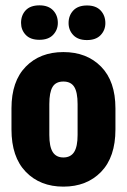

<svg xmlns="http://www.w3.org/2000/svg" viewBox="-20 -694 480 726"><path d="M59.6 -607.4Q59.6 -581.1 77.1 -562.3Q94.7 -543.5 128.9 -543.5Q163.1 -543.5 180.9 -562.3Q198.7 -581.1 198.7 -607.4Q198.7 -636.2 180.7 -655Q162.6 -673.8 129.4 -673.8Q94.7 -673.8 77.1 -655Q59.6 -636.2 59.6 -607.4ZM239.3 -606.9Q239.3 -580.1 257.1 -561.3Q274.9 -542.5 308.6 -542.5Q342.8 -542.5 360.6 -561.3Q378.4 -580.1 378.4 -606.4Q378.4 -635.3 360.6 -654.3Q342.8 -673.3 309.1 -673.3Q274.9 -673.3 257.1 -654.3Q239.3 -635.3 239.3 -606.9ZM23.4 -204.6Q23.4 -100.1 77.6 -44.2Q131.8 11.7 219.7 11.7Q308.1 11.7 362.3 -44.2Q416.5 -100.1 416.5 -204.6V-284.2Q416.5 -386.7 362.3 -441.9Q308.1 -497.1 219.7 -497.1Q131.3 -497.1 77.4 -441.9Q23.4 -386.7 23.4 -284.2ZM166.5 -300.3Q166.5 -344.7 178.7 -365.2Q190.9 -385.7 219.7 -385.7Q248 -385.7 260.7 -365.5Q273.4 -345.2 273.4 -300.3V-183.6Q273.4 -139.6 260.3 -119.1Q247.1 -98.6 219.7 -98.6Q192.4 -98.6 179.4 -119.1Q166.5 -139.6 166.5 -183.6Z"/></svg>

Font: Roboto Flex
Style: wght 700 wdth 25 opsz 34 GRAD 0.00 slnt 0.00 XTRA 468 XOPQ 96 YOPQ 79 YTLC 514 YTUC 712 YTAS 750 YTDE -203.00 YTFI 738
Weight: 700
Width: 1
Designer: Berlow after Robertson
Foundry: Google
Version: Version 3.100